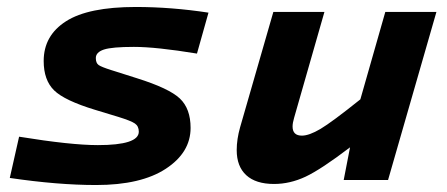

<svg xmlns="http://www.w3.org/2000/svg" viewBox="-20 -511 1268 545"><path d="M521 -147.9Q521 -78.1 450.7 -32Q380.4 14.2 252.9 14.2Q144 14.2 7.8 -5.9L34.2 -123Q181.2 -99.1 257.8 -99.1Q374 -99.1 374 -137.2Q374 -152.8 363 -160.4Q352.1 -168 315.9 -179.2L250 -199.2Q163.1 -225.6 133.5 -254.6Q104 -283.7 104 -337.9Q104 -410.2 167.5 -450.7Q231 -491.2 365.2 -491.2Q466.3 -491.2 571.8 -475.1L539.1 -358.9Q423.3 -377.9 359.9 -377.9Q298.3 -377.9 275.1 -370.4Q252 -362.8 252 -346.2Q252 -332 260 -326.4Q268.1 -320.8 295.9 -312Q301.8 -310.1 305.2 -309.1L368.2 -289.1Q460 -260.3 490.5 -231.4Q521 -202.6 521 -147.9Z M955.6 0 973.6 -92.8Q891.6 -30.3 847.4 -9.5Q803.2 11.2 757.8 11.2Q706.1 11.2 679 -13.7Q651.9 -38.6 651.9 -85Q651.9 -115.7 661.6 -149.9L755.9 -477.1H900.9L814.9 -176.8Q810.5 -162.1 810.5 -151.9Q810.5 -126 836.9 -126Q857.4 -126 889.6 -145Q921.9 -164.1 1002.9 -229L1073.7 -477.1H1218.8L1081.5 0Z"/></svg>

Font: IntelOne Mono Bold
Style: Italic
Weight: 700
Italic angle: -16°
Designer: Fred Shallcrass
Foundry: Frere-Jones Type LLC
Version: Version 1.200;hotconv 1.1.0;makeotfexe 2.6.0;FJTRelease1.2